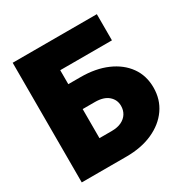

<svg xmlns="http://www.w3.org/2000/svg" viewBox="-166 -869 982 1011"><g transform="rotate(-30 325.5 -364.0)"><path d="M44.9 0V-727.5H556.6V-568.4H242.2V-483.4H316.4Q408.2 -483.4 476.8 -453.6Q545.4 -423.8 583.7 -370.4Q622.1 -316.9 622.1 -244.1Q622.1 -171.9 583.7 -116.9Q545.4 -62 476.8 -31Q408.2 0 316.4 0ZM242.2 -155.3H316.4Q352.1 -155.3 376.2 -167Q400.4 -178.7 413.1 -199.2Q425.8 -219.7 425.8 -246.1Q425.8 -283.2 397.7 -307.6Q369.6 -332 316.4 -332H242.2Z"/></g></svg>

Font: Inter 18pt Black
Style: Regular
Weight: 900
Designer: Rasmus Andersson
Foundry: rsms
Version: Version 4.001;git-66647c0bb